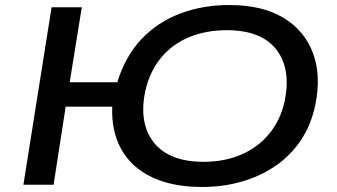

<svg xmlns="http://www.w3.org/2000/svg" viewBox="-20 -734 1338 763"><path d="M783 9Q665 9 583.5 -30Q502 -69 462 -141Q422 -213 426 -310H241L193 0H73L185 -705H305L257 -407H446Q479 -513 543.5 -580Q608 -647 697 -680.5Q786 -714 891 -714Q1022 -714 1106 -663.5Q1190 -613 1223.5 -523.5Q1257 -434 1233 -317Q1216 -236 1174.5 -175Q1133 -114 1073 -73.5Q1013 -33 939.5 -12Q866 9 783 9ZM789 -91Q872 -91 938.5 -119.5Q1005 -148 1050 -202.5Q1095 -257 1112 -335Q1137 -463 1077 -538.5Q1017 -614 881 -614Q798 -614 731 -586Q664 -558 619.5 -504Q575 -450 557 -371Q531 -243 592 -167Q653 -91 789 -91Z"/></svg>

Font: Nunito Sans 10pt Expanded SemiBold
Style: Italic
Weight: 600
Width: 7
Italic angle: -9°
Designer: Vernon Adams
Foundry: Vernon Adams
Version: Version 3.101;gftools[0.9.27]